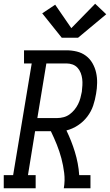

<svg xmlns="http://www.w3.org/2000/svg" viewBox="-46 -1003 586 1023"><path d="M-26 0V-70H24L123 -665H82V-735H308Q336 -735 363 -728.5Q390 -722 411.5 -706Q433 -690 446.5 -666.5Q460 -643 466 -616.5Q472 -590 471.5 -561Q471 -532 466 -504Q461 -472 450.5 -440.5Q440 -409 419 -381.5Q398 -354 369 -335Q340 -316 308 -308Q321 -281 332.5 -252Q344 -223 353 -193.5Q362 -164 368 -133Q374 -102 376 -70H436V0H294Q301 -41 296 -81.5Q291 -122 281 -159.5Q271 -197 256.5 -233Q242 -269 225 -304H141L103 -70H144V0ZM153 -374H259Q275 -374 292.5 -378.5Q310 -383 324.5 -393.5Q339 -404 350.5 -418Q362 -432 370 -448Q378 -464 382.5 -481Q387 -498 390 -514Q392 -531 393 -548.5Q394 -566 392 -582.5Q390 -599 384 -614.5Q378 -630 367 -642Q356 -654 340.5 -659.5Q325 -665 308 -665H201ZM283 -802 179 -932 248 -978 334 -853 461 -983 520 -927 370 -802Z"/></svg>

Font: Iosevka Curly Slab Oblique
Style: Regular
Weight: 400
Italic angle: -9°
Monospace: yes
Designer: Belleve Invis
Foundry: Belleve Invis
Version: Version 11.1.0; ttfautohint (v1.8.3)